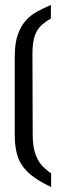

<svg xmlns="http://www.w3.org/2000/svg" viewBox="-20 -740 258 781"><path d="M188 21Q125 -9 93.5 -39.5Q62 -70 51 -106.5Q40 -143 40 -189V-510Q40 -563 52 -598Q64 -633 84 -655.5Q104 -678 130.5 -692.5Q157 -707 187 -720V-665Q168 -654 150.5 -639Q133 -624 122.5 -597Q112 -570 112 -522L113 -195Q113 -143 124.5 -112Q136 -81 153.5 -63.5Q171 -46 188 -35Z"/></svg>

Font: Stick No Bills ExtraLight Medium
Style: Regular
Weight: 500
Version: Version 2.000